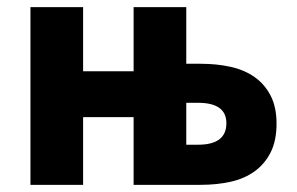

<svg xmlns="http://www.w3.org/2000/svg" viewBox="-20 -516 828 536"><path d="M65 0V-496H212V-317H353V-496H500V-338H540Q585 -338 623.5 -329.5Q662 -321 690.5 -301Q719 -281 735.5 -249Q752 -217 752 -171Q752 -123 735.5 -90.5Q719 -58 690.5 -37.5Q662 -17 623.5 -8.5Q585 0 540 0H353V-189H212V0ZM500 -112H533Q612 -112 612 -172Q612 -229 533 -229H500Z"/></svg>

Font: Font
Style: ¶
Weight: 700
Designer: Paul D. Hunt
Foundry: Adobe Systems Incorporated
Version: Version 3.000